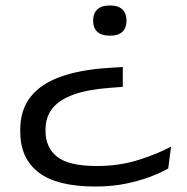

<svg xmlns="http://www.w3.org/2000/svg" viewBox="-20 -509 682 702"><path d="M429 -264V-191.5L378 -187.5Q299.5 -181.5 248 -162.8Q196.5 -144 171.5 -112.5Q146.5 -81 146.5 -35V-29Q146.5 30 188.8 64Q231 98 334.5 98Q413.5 98 483 76.8Q552.5 55.5 605.5 27L595 107Q570 121.5 530.5 136.8Q491 152 440 162.5Q389 173 329 173Q188.5 173 121.2 121.5Q54 70 54 -27.5V-34.5Q54 -105.5 90.5 -153.2Q127 -201 198.2 -227.2Q269.5 -253.5 373 -260.5ZM382 -489Q412.5 -489 427.5 -474.5Q442.5 -460 442.5 -434.5V-432.5Q442.5 -407 427.5 -392.8Q412.5 -378.5 382 -378.5Q351 -378.5 335.8 -392.8Q320.5 -407 320.5 -432.5V-434.5Q320.5 -460 335.8 -474.5Q351 -489 382 -489Z"/></svg>

Font: Anek Latin Expanded
Style: Regular
Weight: 400
Width: 7
Designer: Yesha Goshar
Foundry: Ek Type
Version: Version 1.003